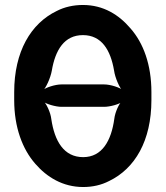

<svg xmlns="http://www.w3.org/2000/svg" viewBox="-20 -741 666 771"><path d="M588 -339V-371C588 -481 556 -568 504 -627C458 -681 396 -721 313 -721C275 -721 239 -713 208 -697C104 -647 37 -534 37 -371V-339C37 -230 70 -142 122 -83C168 -30 232 10 314 10C352 10 387 2 418 -14C522 -64 588 -176 588 -339ZM227 -312H398C421 -312 460 -322 475 -335L472 -338C458 -326 442 -290 439 -264C427 -176 390 -110 314 -110C236 -110 199 -175 186 -263C183 -290 166 -326 152 -338L150 -335C165 -323 204 -312 227 -312ZM398 -402H227C202 -402 163 -390 147 -376L149 -373C165 -387 183 -429 188 -457C202 -540 238 -600 313 -600C388 -600 424 -540 438 -458C442 -429 460 -387 475 -373L478 -376C462 -390 423 -402 398 -402Z"/></svg>

Font: Asimov
Style: EdgeNar
Weight: 500
Designer: Google
Version: Version 2.000980: 2014